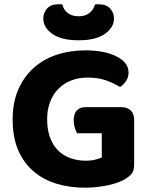

<svg xmlns="http://www.w3.org/2000/svg" viewBox="-20 -859 699 896"><path d="M606 -92Q606 -63 595 -49Q584 -35 560 -21Q546 -13 526 -6Q506 1 481.5 6Q457 11 430.5 14Q404 17 378 17Q306 17 244.5 -1.5Q183 -20 137 -59Q91 -98 65 -158Q39 -218 39 -302Q39 -381 65.5 -441.5Q92 -502 137.5 -542.5Q183 -583 244.5 -603.5Q306 -624 377 -624Q470 -624 525 -595Q580 -566 580 -521Q580 -498 568 -480.5Q556 -463 540 -453Q515 -469 477.5 -483Q440 -497 389 -497Q347 -497 312.5 -483.5Q278 -470 253 -445Q228 -420 214 -384Q200 -348 200 -303Q200 -254 213.5 -217.5Q227 -181 251 -157Q275 -133 308.5 -121Q342 -109 381 -109Q405 -109 424.5 -114Q444 -119 455 -124V-237H340Q334 -247 329 -263Q324 -279 324 -297Q324 -329 339 -344Q354 -359 378 -359H546Q574 -359 590 -343.5Q606 -328 606 -300ZM347 -783Q378 -783 397.5 -798.5Q417 -814 423 -838Q428 -839 432 -839Q436 -839 441 -839Q476 -839 494 -819Q512 -799 512 -773Q512 -731 469.5 -701Q427 -671 347 -671Q266 -671 224 -701Q182 -731 182 -773Q182 -799 199.5 -819Q217 -839 253 -839Q258 -839 262 -839Q266 -839 271 -838Q276 -814 296 -798.5Q316 -783 347 -783Z"/></svg>

Font: Baloo Paaji 2
Style: Bold
Weight: 700
Designer: Shuchita Grover, Noopur Datye and Ek Type
Foundry: Ek Type
Version: Version 1.640;hotconv 1.0.111;makeotfexe 2.5.65597; ttfautoh